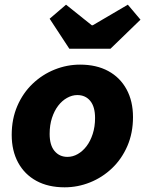

<svg xmlns="http://www.w3.org/2000/svg" viewBox="-20 -788 640 820"><path d="M256 12Q186 12 135.5 -15.5Q85 -43 57.5 -93.5Q30 -144 30 -212Q30 -280 54 -335.5Q78 -391 119.5 -430.5Q161 -470 213.5 -491Q266 -512 322 -512Q392 -512 442.5 -484.5Q493 -457 520.5 -406.5Q548 -356 548 -288Q548 -220 524 -164.5Q500 -109 458.5 -69.5Q417 -30 364.5 -9Q312 12 256 12ZM268 -118Q291 -118 312 -130Q333 -142 349.5 -163.5Q366 -185 376 -216Q386 -247 386 -284Q386 -332 365.5 -357Q345 -382 310 -382Q288 -382 266.5 -370Q245 -358 228.5 -336.5Q212 -315 202 -284.5Q192 -254 192 -216Q192 -168 213 -143Q234 -118 268 -118ZM276 -580 192 -708 262 -768 372 -680H376L526 -768L580 -704L452 -580Z"/></svg>

Font: Source Code Pro ExtraLight Black
Style: Italic
Weight: 900
Italic angle: -11°
Monospace: yes
Version: Version 1.016;hotconv 1.0.116;makeotfexe 2.5.65601